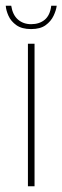

<svg xmlns="http://www.w3.org/2000/svg" viewBox="-33 -647 217 667"><path d="M64 0V-495H87V0ZM75 -546Q43 -546 24 -559.5Q5 -573 -3.5 -592Q-12 -611 -13 -627H6Q11 -595 29.5 -579Q48 -563 75 -563Q104 -563 122.5 -578.5Q141 -594 145 -627H164Q162 -611 153 -592Q144 -573 125.5 -559.5Q107 -546 75 -546Z"/></svg>

Font: Alumni Sans Thin
Style: Regular
Weight: 100
Designer: Robert E. Leuschke
Foundry: Robert E. Leuschke
Version: Version 1.018